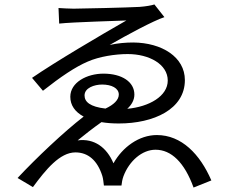

<svg xmlns="http://www.w3.org/2000/svg" viewBox="-20 -794 1040 863"><path d="M243 -758 246 -688C311 -695 510 -700 548 -702C434 -637 227 -515 124 -444L173 -386C253 -449 318 -493 374 -517C426 -540 498 -551 554 -551C651 -551 734 -505 734 -432C734 -362 651 -314 552 -305C572 -323 584 -345 584 -369C584 -426 528 -463 445 -463C371 -463 296 -424 296 -359C296 -321 317 -291 356 -270C268 -202 144 -85 59 6L128 47C186 -32 249 -109 319 -109C376 -109 418 -73 440 -3C444 10 445 26 447 40H526C527 29 530 11 535 -2C561 -71 619 -121 679 -121C750 -121 809 -64 850 49L930 17C879 -101 796 -187 685 -187C605 -187 531 -133 490 -60C460 -131 404 -173 329 -163C357 -186 399 -219 436 -245C459 -241 485 -239 514 -239C671 -239 811 -303 811 -434C811 -538 707 -602 579 -603C546 -603 509 -600 473 -592C549 -636 670 -701 719 -717L674 -774C663 -770 635 -765 607 -763C558 -760 338 -755 311 -755C289 -755 259 -757 243 -758ZM454 -306C385 -314 360 -336 360 -365C360 -399 404 -414 439 -414C481 -414 514 -398 514 -369C514 -345 491 -323 454 -306Z"/></svg>

Font: ChiuKong Gothic CL
Style: Regular
Weight: 400
Designer: Ryoko NISHIZUKA 西塚涼子 (kana, bopomofo & ideographs); Paul D. Hunt (Latin, Greek & Cyrillic); Sandoll Communications 산돌커뮤니
Foundry: Adobe
Version: Version 1.300